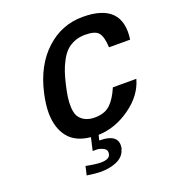

<svg xmlns="http://www.w3.org/2000/svg" viewBox="-170 -866 1120 1238"><g transform="rotate(-20 390.5 -246.5)"><path d="M483.9 152.8H481.9Q476.1 177.2 458.5 195.3Q440.9 213.4 416 223.6Q391.1 233.9 364.3 238.5Q337.4 243.2 308.1 243.2Q275.9 243.2 213.9 233.9L228 173.8Q293.9 187 329.1 187Q388.7 187 396 153.8Q402.3 125.5 378.9 112.8Q354 99.1 330.1 99.1H304.2L324.2 11.2Q221.2 1 171.9 -61.5Q122.6 -124 121.1 -226.1Q121.1 -287.6 138.2 -361.8Q178.2 -537.6 287.1 -637.2Q394.5 -735.8 538.1 -735.8Q811 -735.8 776.9 -493.2H631.8Q628.9 -566.4 605 -595.2Q582.5 -622.1 513.2 -622.1Q472.2 -622.1 438.7 -608.2Q405.3 -594.2 382.6 -571.8Q359.9 -549.3 341.1 -513.9Q322.3 -478.5 310.5 -443.4Q298.8 -408.2 288.1 -361.8Q277.3 -315.4 272.5 -281.2Q267.6 -247.1 269.3 -212.6Q271 -178.2 282.2 -154.8Q295.9 -129.4 323.7 -114.3Q351.6 -99.1 392.1 -99.1Q459.5 -99.1 498 -134.8Q536.1 -169.9 566.9 -242.2H728Q699.2 -137.2 596.2 -64Q490.7 11.2 376 14.2L367.2 49.8Q507.8 49.8 483.9 152.8Z"/></g></svg>

Font: Perun
Style: Bold Italic
Weight: 700
Italic angle: -12°
Foundry: Copyright (c) Stefan Peev, Context Ltd, 2016
Version: Version 001.000